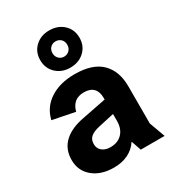

<svg xmlns="http://www.w3.org/2000/svg" viewBox="-196 -924 948 1047"><g transform="rotate(-30 277.5 -400.5)"><path d="M212 12Q131 12 81 -29.5Q31 -71 31 -139Q31 -207 75.5 -249Q120 -291 203 -306L401 -345V-255L252 -222Q216 -214 197.5 -198.5Q179 -183 179 -154Q179 -126 199 -110Q219 -94 250 -94Q283 -94 305.5 -107.5Q328 -121 340 -144.5Q352 -168 352 -200V-345Q352 -385 332 -405.5Q312 -426 273 -426Q237 -426 215 -408Q193 -390 184 -355L44 -383Q61 -456 123.5 -496.5Q186 -537 278 -537Q391 -537 445.5 -483Q500 -429 500 -334V-99L536 0H386L365 -61H363Q340 -26 301.5 -7Q263 12 212 12ZM278 -579Q225 -579 190 -612Q155 -645 155 -696Q155 -748 190 -780.5Q225 -813 278 -813Q332 -813 367 -780.5Q402 -748 402 -696Q402 -645 367 -612Q332 -579 278 -579ZM278 -648Q298 -648 311.5 -661.5Q325 -675 325 -696Q325 -718 311.5 -731Q298 -744 278 -744Q259 -744 245.5 -731Q232 -718 232 -696Q232 -675 245.5 -661.5Q259 -648 278 -648Z"/></g></svg>

Font: TikTok Sans 24pt
Style: Bold
Weight: 700
Version: Version 4.000